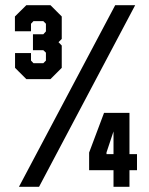

<svg xmlns="http://www.w3.org/2000/svg" viewBox="-20 -720 573 740"><path d="M81.5 -415 38 -458.5V-515.5H99.5V-486.5L109 -476.5H147L157 -486.5V-517L147 -526.5H107V-588H147L157 -599V-628.5L147 -638.5H109L99.5 -628.5V-599.5H37.5V-656.5L81.5 -700H174.5L218 -656.5V-570L205.5 -557.5L218 -544.5V-458.5L174.5 -415ZM95 -446H161L187.5 -472.5V-528.5L159 -557.5L187.5 -586.5V-644L161 -669.5H94L68 -644V-624V-644L94 -669.5H161L187.5 -644V-586.5L159 -557.5H129H159L187.5 -528.5V-472.5L161 -446H95L68 -472.5V-491.5V-472.5ZM53 0 424 -700H501L130.5 0ZM107 -26.5 450.5 -676.5ZM417.5 0V-64H323.5V-132L381 -285H479V-126H508V-64H479V0ZM390.5 -126H417.5V-218H419L390.5 -132.5ZM449 -31V-92.5H485H449V-254.5H400L355 -129.5V-92.5H449ZM355 -92.5V-129.5L400 -254.5H449V-92.5Z"/></svg>

Font: Tourney Thin Black
Style: Regular
Weight: 900
Version: Version 1.015